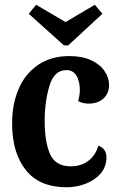

<svg xmlns="http://www.w3.org/2000/svg" viewBox="-20 -766 501 808"><path d="M168 -256Q168 -170 190.5 -118Q213 -66 278 -66Q321 -66 351.5 -89Q382 -112 394 -153Q428 -140 428 -104Q428 -65 404 -36.5Q380 -8 341 7Q302 22 260 22Q146 22 88.5 -50.5Q31 -123 31 -246Q31 -328 58.5 -392Q86 -456 140.5 -493Q195 -530 272 -530Q326 -530 363.5 -512.5Q401 -495 420 -467Q439 -439 439 -408Q439 -374 416 -352Q393 -330 352 -330Q341 -330 328.5 -333Q316 -336 309 -341Q316 -367 316 -387Q316 -423 302 -447Q288 -471 259 -471Q208 -471 188 -404.5Q168 -338 168 -256ZM249 -575 101 -708 132 -746 256 -673 379 -746 411 -708 267 -575Z"/></svg>

Font: Sansita Medium
Style: Regular
Weight: 500
Designer: Pablo Cosgaya
Foundry: Omnibus-Type
Version: Version 1.006